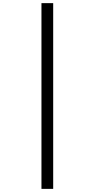

<svg xmlns="http://www.w3.org/2000/svg" viewBox="-20 -1000 603 1223"><path d="M318.8 203.1H244.1V-980H318.8Z"/></svg>

Font: Libra Sans Modern
Style: Bold
Weight: 700
Foundry: Stefan Peev, Context Ltd
Version: Version 1.000